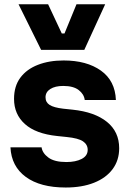

<svg xmlns="http://www.w3.org/2000/svg" viewBox="-20 -840 596 878"><path d="M280.5 17.5Q164.2 17.5 98.1 -30.9Q32 -79.2 27.8 -166.2H170.2Q173.8 -139.8 201.4 -119.4Q229 -99 283.5 -99Q325.8 -99 353.4 -113.2Q381 -127.5 381 -154.8Q381 -178.8 359.8 -193.5Q338.5 -208.2 284.8 -213.5L241.8 -218Q143.2 -228.2 93.8 -272.9Q44.2 -317.5 44.2 -387.8Q44.2 -446.2 73.2 -485Q102.2 -523.8 153.5 -543.6Q204.8 -563.5 270.8 -563.5Q376.5 -563.5 441.5 -517.1Q506.5 -470.8 510 -382.8H367.5Q364.2 -409.5 339.9 -428.2Q315.5 -447 269.2 -447Q232 -447 210.1 -433Q188.2 -419 188.2 -395.2Q188.2 -372 207.2 -360Q226.2 -348 268.8 -343L311.8 -338.5Q412.8 -328 468.9 -282.8Q525 -237.5 525 -162.2Q525 -107 495 -66.6Q465 -26.2 410.1 -4.4Q355.2 17.5 280.5 17.5ZM168 -612 64.8 -820.5H200L262.5 -687H275L329.8 -820.5H461L365.5 -612Z"/></svg>

Font: SVN-Sora Variable
Style: Regular
Weight: 400
Designer: Jonathan Barnbrook, Julián Moncada
Foundry: Barnbrook Fonts
Version: Version 2.000 - Viet hoa boi STYLEno.1 Fonts